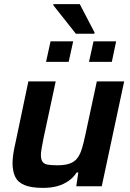

<svg xmlns="http://www.w3.org/2000/svg" viewBox="-20 -906 633 934"><path d="M190 8Q132 8 99.5 -5.5Q67 -19 54 -46Q41 -73 41 -113Q41 -132 45 -159Q49 -186 56 -215L118 -510H251L192 -235Q187 -209 183 -187Q179 -165 179 -152Q179 -130 187 -119Q195 -108 212.5 -105Q230 -102 259 -102Q296 -102 319.5 -110.5Q343 -119 356.5 -137Q370 -155 378.5 -183Q387 -211 395 -249L451 -510H584L475 0H351L361 -67H353Q337 -42 313 -25.5Q289 -9 259 -0.5Q229 8 190 8ZM413 -605 435 -705H545L524 -605ZM204 -605 226 -705H336L314 -605ZM349 -742 239 -881 240 -886H368L440 -748L439 -742Z"/></svg>

Font: Saira Thin SemiBold
Style: Italic
Weight: 600
Italic angle: -12°
Version: Version 1.101